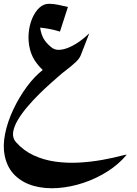

<svg xmlns="http://www.w3.org/2000/svg" viewBox="-20 -632 723 1015"><path d="M206 -262Q190 -277 176 -295Q149 -329 138.5 -371Q128 -413 131.5 -455.5Q135 -498 150 -534Q165 -570 188.5 -591.5Q212 -613 242 -612Q268 -611 291 -606Q314 -601 339 -595L297 -465Q250 -480 192 -486Q198 -449 211 -427Q224 -405 248 -385Q266 -368 291 -368.5Q316 -369 345 -381.5Q374 -394 402 -414Q430 -434 452 -456L407 -340Q400 -322 379 -302.5Q358 -283 333 -264Q308 -245 288 -227Q274 -215 247 -191Q220 -167 188 -135.5Q156 -104 126 -69Q96 -34 75 1Q54 36 49.5 66.5Q45 97 64 119Q105 165 158.5 189.5Q212 214 273 222.5Q334 231 397.5 227.5Q461 224 522 213Q583 202 635 188Q639 187 645 186Q651 185 648 188Q607 237 548 274.5Q489 312 421.5 334.5Q354 357 286 362Q218 367 159.5 351Q101 335 60 296Q19 257 5 192Q-6 139 7 75Q20 11 50.5 -53.5Q81 -118 121.5 -173Q162 -228 206 -262Z"/></svg>

Font: Aref Ruqaa Ink
Style: Regular
Weight: 400
Designer: Abdullah Aref
Version: Version 1.005